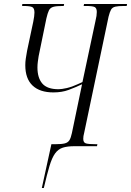

<svg xmlns="http://www.w3.org/2000/svg" viewBox="-20 -734 658 964"><path d="M190 210 238 -10H259Q289 -10 305 -14Q321 -18 328.5 -30Q336 -42 341 -66L392 -311Q358 -295 324.5 -282.5Q291 -270 248 -270Q180 -270 143.5 -304.5Q107 -339 107 -407Q107 -423 109.5 -440Q112 -457 116 -479L147 -625Q153 -655 153 -671Q153 -692 142.5 -698Q132 -704 98 -704H91L92 -714H302L300 -704H294Q263 -704 247.5 -699.5Q232 -695 225.5 -681.5Q219 -668 213 -642L174 -452Q172 -439 170 -424.5Q168 -410 168 -395Q168 -343 192.5 -314.5Q217 -286 274 -286Q289 -286 316 -292Q343 -298 394 -322L459 -627Q463 -643 464.5 -654Q466 -665 466 -674Q466 -693 455.5 -698.5Q445 -704 411 -704H400L402 -714H618L616 -704H603Q574 -704 559 -700.5Q544 -697 537.5 -685.5Q531 -674 525 -650L403 -69Q400 -58 399 -50.5Q398 -43 398 -37Q398 -18 411.5 -14Q425 -10 460 -10H469L467 0H355Q318 0 295 7.5Q272 15 256.5 36.5Q241 58 228.5 99.5Q216 141 200 210Z"/></svg>

Font: Noto Serif Display ExtraCondensed Light
Style: Italic
Weight: 300
Width: 2
Italic angle: -12°
Designer: Monotype Design Team
Foundry: Monotype Imaging Inc.
Version: Version 2.009